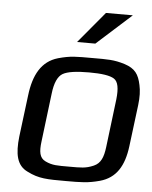

<svg xmlns="http://www.w3.org/2000/svg" viewBox="-51 -723 613 775"><g transform="rotate(5 255.5 -335.0)"><path d="M509 -321C513 -353 512 -380 507 -402C498 -445 483 -467 440 -481C395 -495 370 -494 307 -494C244 -494 220 -495 170 -481C104 -462 73 -405 63 -321L42 -153C34 -82 43 -35 88 -14C135 10 169 10 245 10C307 10 334 10 382 -3C447 -21 478 -72 488 -153ZM395 -140C390 -100 380 -74 352 -62C320 -48 300 -49 253 -49C205 -49 185 -48 156 -62C131 -74 128 -100 133 -140L157 -336C162 -381 175 -408 194 -419C213 -430 249 -435 300 -435C351 -435 385 -430 402 -419C419 -408 424 -381 419 -336ZM456 -680H347L241 -553H315Z"/></g></svg>

Font: Gamestation Display
Style: Italic
Weight: 400
Designer: Jonas Hecksher
Foundry: Jonas Hecksher, Playtypeª, e-types AS
Version: Version 1.003